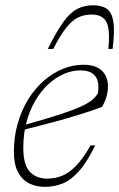

<svg xmlns="http://www.w3.org/2000/svg" viewBox="-20 -716 463 746"><path d="M291.5 -442.5Q259.5 -442.5 227.5 -428.5Q195.5 -414.5 167.2 -388.2Q139 -362 117.2 -325Q95.5 -288 83 -241.8Q70.5 -195.5 70.5 -142Q70.5 -76 95.5 -49Q120.5 -22 163.5 -22Q192 -22 219.2 -32.2Q246.5 -42.5 274.2 -70.5Q302 -98.5 332 -151H350Q317.5 -85 286 -50Q254.5 -15 222 -2.5Q189.5 10 154 10Q120.5 10 93.2 -3.5Q66 -17 50 -47Q34 -77 34 -125.5Q34 -185 49 -237Q64 -289 90.2 -331Q116.5 -373 150.8 -402.8Q185 -432.5 224.2 -448.5Q263.5 -464.5 304 -464.5Q336.5 -464.5 357.5 -454Q378.5 -443.5 389 -424.5Q399.5 -405.5 399.5 -381Q399.5 -361 393.8 -340.8Q388 -320.5 376 -300.5Q346.5 -289.5 312.8 -278.5Q279 -267.5 241.2 -256.5Q203.5 -245.5 160.8 -234.5Q118 -223.5 71 -211.5L71.5 -229.5Q138.5 -248 185.5 -262.8Q232.5 -277.5 263.5 -289.2Q294.5 -301 313.5 -311.5Q332.5 -322 343 -332Q353.5 -342 360 -352.5Q364.5 -377 360.5 -397.2Q356.5 -417.5 340.2 -430Q324 -442.5 291.5 -442.5ZM335.5 -659.5Q307 -659.5 283.2 -648Q259.5 -636.5 236.5 -607.2Q213.5 -578 187 -526H166Q199.5 -594 226 -630.5Q252.5 -667 279.8 -681.2Q307 -695.5 341 -695.5Q376 -695.5 395.8 -681Q415.5 -666.5 420.8 -629.8Q426 -593 417.5 -526H401Q408.5 -601.5 393.5 -630.5Q378.5 -659.5 335.5 -659.5Z"/></svg>

Font: Newsreader ExtraLight
Style: Italic
Weight: 250
Italic angle: -17°
Designer: Hugues Gentile
Foundry: Production Type
Version: Version 1.003